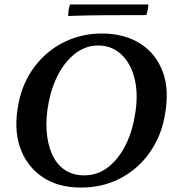

<svg xmlns="http://www.w3.org/2000/svg" viewBox="-20 -836 781 865"><path d="M344 9Q241 9 170.5 -39Q100 -87 70.5 -171.5Q41 -256 63 -367Q76 -437 109.5 -495.5Q143 -554 193 -596.5Q243 -639 305.5 -662Q368 -685 439 -685Q539 -685 610.5 -640.5Q682 -596 713.5 -512Q745 -428 721 -308Q704 -218 652.5 -146Q601 -74 522 -32.5Q443 9 344 9ZM360 -46Q418 -46 464 -80.5Q510 -115 542 -175Q574 -235 587 -313Q604 -405 587.5 -476.5Q571 -548 528 -589.5Q485 -631 422 -631Q368 -631 322.5 -597.5Q277 -564 245 -505.5Q213 -447 199 -373Q186 -306 190 -247Q194 -188 214 -142.5Q234 -97 270.5 -71.5Q307 -46 360 -46ZM287 -764Q287 -773 289 -789Q291 -805 296 -816H648Q648 -806 646 -793.5Q644 -781 639 -768Q546 -768 457.5 -767.5Q369 -767 287 -764Z"/></svg>

Font: Vollkorn SemiBold
Style: Italic
Weight: 600
Italic angle: -11°
Designer: Friedrich Althausen
Foundry: Friedrich Althausen
Version: Version 5.000